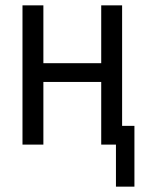

<svg xmlns="http://www.w3.org/2000/svg" viewBox="-20 -540 540 717"><path d="M413 157V0H358V-234H142V0H64V-520H142V-304H358V-520H436V-70H482V157Z"/></svg>

Font: Iosevka Fixed
Style: Regular
Weight: 400
Monospace: yes
Designer: Belleve Invis
Foundry: Belleve Invis
Version: Version 33.2.4